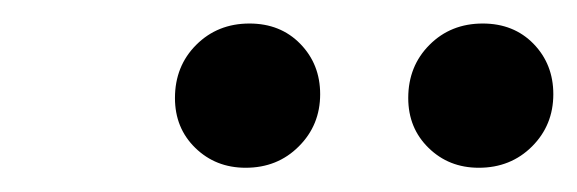

<svg xmlns="http://www.w3.org/2000/svg" viewBox="-20 -643 481 160"><path d="M379 -503.2Q354 -503.2 337.1 -519.8Q320.2 -536.3 320.2 -561.3Q320.2 -587.9 337.9 -605.6Q355.6 -623.4 382.3 -623.4Q408.1 -623.4 424.6 -606.5Q441.1 -589.5 441.1 -564.5Q441.1 -538.7 423.4 -521Q405.6 -503.2 379 -503.2ZM184.7 -503.2Q159.7 -503.2 142.7 -519.8Q125.8 -536.3 125.8 -561.3Q125.8 -587.9 143.5 -605.6Q161.3 -623.4 187.9 -623.4Q213.7 -623.4 230.2 -606.5Q246.8 -589.5 246.8 -564.5Q246.8 -538.7 229 -521Q211.3 -503.2 184.7 -503.2Z"/></svg>

Font: Playfair 5pt SemiExpanded Light
Style: Bold Italic
Weight: 700
Italic angle: -15.6°
Version: Version 2.001;gftools[0.9.30]